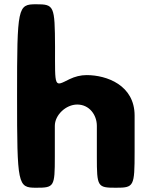

<svg xmlns="http://www.w3.org/2000/svg" viewBox="-20 -880 701 900"><path d="M149 0C234 0 237 -4 237 -145V-290C237 -341 289 -390 342 -390C399 -390 434 -341 434 -290V-145C434 -4 437 0 523 0C608 0 611 -5 611 -169V-338C611 -481 480 -528 386 -528C358 -528 331 -521 306 -509C233 -473 238 -465 238 -660C237 -854 234 -860 149 -860C63 -860 60 -848 60 -430C60 -12 63 0 149 0Z"/></svg>

Font: Hussar Print
Style: Bold
Weight: 700
Foundry: Cannot Into Space Fonts
Version: Version 2.00